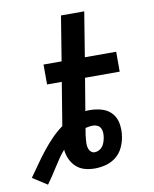

<svg xmlns="http://www.w3.org/2000/svg" viewBox="-143 -801 729 911"><g transform="rotate(-10 222.0 -345.0)"><path d="M-56 0Q-35 -29 -15 -58Q5 -87 27.5 -115.5Q50 -144 74.5 -169.5Q99 -195 129 -217L163 -424H92V-520H179L214 -735H326L291 -520H442V-424H275L249 -268Q255 -269 260.5 -269Q266 -269 271 -269Q302 -269 330.5 -260Q359 -251 377 -229.5Q395 -208 399.5 -178Q404 -148 399 -118Q395 -92 383 -66.5Q371 -41 349 -23.5Q327 -6 300 1Q273 8 247 8Q221 8 198 1.5Q175 -5 157.5 -21Q140 -37 130 -59Q120 -81 118 -105Q103 -88 90 -69Q77 -50 65 -31Q53 -12 40.5 7Q28 26 14 45ZM259 -68Q270 -68 280.5 -73.5Q291 -79 297.5 -88Q304 -97 307.5 -107.5Q311 -118 313 -129Q315 -141 314.5 -152.5Q314 -164 309 -174Q304 -184 294 -189Q284 -194 272 -194Q263 -194 254 -192.5Q245 -191 236 -189L231 -159Q230 -150 229 -141Q228 -132 227.5 -122.5Q227 -113 228 -104Q229 -95 232.5 -87Q236 -79 243 -73.5Q250 -68 259 -68Z"/></g></svg>

Font: Iosevka Custom
Style: Bold Italic
Weight: 700
Italic angle: -9°
Designer: Belleve Invis
Foundry: Belleve Invis
Version: Version 30.3.1; ttfautohint (v1.8.3)